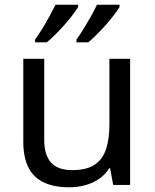

<svg xmlns="http://www.w3.org/2000/svg" viewBox="-20 -786 658 816"><path d="M533 -536V0H461L448 -71H444Q427 -43 400 -25Q373 -7 341 1.5Q309 10 274 10Q210 10 166.5 -10.5Q123 -31 101 -74Q79 -117 79 -185V-536H168V-191Q168 -127 197 -95Q226 -63 287 -63Q347 -63 381.5 -85.5Q416 -108 430.5 -151.5Q445 -195 445 -257V-536ZM488 -756Q480 -743 465 -723Q450 -703 430.5 -681Q411 -659 391.5 -639.5Q372 -620 355 -606H305V-618Q319 -637 335 -663Q351 -689 366.5 -716.5Q382 -744 392 -766H488ZM312 -756Q304 -743 289 -723Q274 -703 254.5 -681Q235 -659 215.5 -639.5Q196 -620 179 -606H129V-618Q143 -637 159 -663Q175 -689 190 -716.5Q205 -744 216 -766H312Z"/></svg>

Font: Noto Sans Georgian
Style: Regular
Weight: 400
Designer: Monotype Design Team, Akaki Razmadze
Foundry: Google LLC
Version: Version 2.002